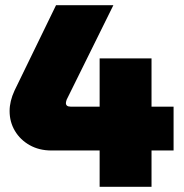

<svg xmlns="http://www.w3.org/2000/svg" viewBox="-20 -720 711 740"><path d="M364 0V-140H178Q131 -140 94.5 -160.5Q58 -181 37.5 -215.5Q17 -250 17 -292Q17 -330 36 -371L196 -700H417L237 -336Q234 -327 234 -323Q234 -309 252 -309H364V-495H564V-309H649V-140H564V0Z"/></svg>

Font: MuseoModerno Black
Style: Regular
Weight: 900
Designer: Pablo Cosgaya, Héctor Gatti, Marcela Romero, and the Authors of The MuseoModerno Project.
Foundry: Omnibus-Type Team
Version: Version 1.001